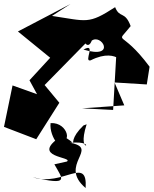

<svg xmlns="http://www.w3.org/2000/svg" viewBox="-56 -626 771 964"><path d="M402 -420C453 -463 533 -326 363 -377C431 -415 361 -313 399 -323C549 -399 573 -261 529 -371L512 -74L356 -82L568 -97L519 -212L681 -202L695 -291C548 -489 521 -394 600 -495C571 -573 545 -532 522 -590C386 -502 382 -520 205 -546L298 -606L34 -468L196 -336L92 -223L130 -153L7 -197L-36 11L126 73L242 -110L168 -199L388 -423C340 -450 393 -340 412 -451ZM217 199C259 274 296 307 109 264C260 313 384 153 374 318C234 201 448 118 296 91C452 77 323 172 379 -2L363 4C235 128 410 128 222 37L233 68C309 114 291 -13 198 -8C189 64 268 156 250 59C90 165 314 161 280 185Z"/></svg>

Font: Asimov Silicon
Style: Regular
Weight: 400
Designer: Google
Version: Version 2.000980; 2014